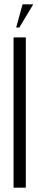

<svg xmlns="http://www.w3.org/2000/svg" viewBox="-20 -873 176 893"><path d="M69.8 -745.1H55.2L85 -853H134.8ZM43 0V-699.2H100.1V0Z"/></svg>

Font: Moniqa Narrow Heading
Style: Regular
Weight: 400
Width: 4
Designer: Rajesh Rajput
Foundry: Rajesh Rajput
Version: Version 1.000